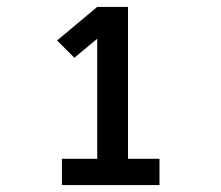

<svg xmlns="http://www.w3.org/2000/svg" viewBox="-20 -858 640 555"><path d="M159 -323V-399H261V-746L195 -691L145 -741L261 -838H350V-399H441V-323Z"/></svg>

Font: Iosevka Plex Etoile
Style: Bold
Weight: 700
Designer: Belleve Invis
Foundry: Belleve Invis
Version: Version 25.1.1; ttfautohint (v1.8.4)